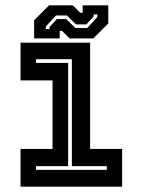

<svg xmlns="http://www.w3.org/2000/svg" viewBox="-20 -700 535 720"><path d="M57 0V-141.5H177V-398.5H57V-540H318V-141.5H438V0ZM115 -63H380.5V-77H249.5V-478H115V-464H235.5V-77H115ZM108 -556V-624L164 -680H253L281 -652H290V-680H386V-612L330 -556H241L213 -584H204V-556ZM152 -591H166V-599L193 -628.5H228L263 -595H307L345 -636V-646H331V-638L304 -608.5H265L231 -642H190L152 -601Z"/></svg>

Font: Tourney
Style: Bold
Weight: 700
Designer: Tyler Finck
Foundry: Etcetera Type Co
Version: Version 1.015